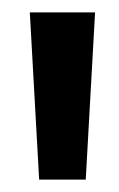

<svg xmlns="http://www.w3.org/2000/svg" viewBox="-20 -755 191 309"><path d="M43 -466 28 -735H133L118 -466Z"/></svg>

Font: League Gothic
Style: Regular
Weight: 400
Designer: The League of Moveable Type
Version: Version 2.001